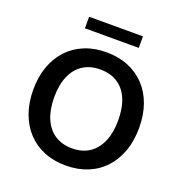

<svg xmlns="http://www.w3.org/2000/svg" viewBox="-154 -1013 1093 1156"><g transform="rotate(20 392.5 -435.0)"><path d="M393 10Q316 10 253.5 -15.5Q191 -41 146.5 -89Q102 -137 78 -204Q54 -271 54 -353Q54 -436 78 -502.5Q102 -569 146.5 -616.5Q191 -664 253.5 -689.5Q316 -715 393 -715Q470 -715 532.5 -689.5Q595 -664 639.5 -617Q684 -570 708 -503.5Q732 -437 732 -354Q732 -271 708 -204Q684 -137 639.5 -89Q595 -41 532.5 -15.5Q470 10 393 10ZM393 -100Q458 -100 503.5 -130Q549 -160 573.5 -217Q598 -274 598 -353Q598 -433 574 -489.5Q550 -546 504 -575.5Q458 -605 393 -605Q329 -605 283 -575.5Q237 -546 212.5 -489.5Q188 -433 188 -353Q188 -274 212.5 -217Q237 -160 283 -130Q329 -100 393 -100ZM220 -806V-880H565V-806Z"/></g></svg>

Font: Nunito Sans 12pt ExtraLight
Style: Regular
Weight: 200
Version: Version 3.101;gftools[0.9.27]